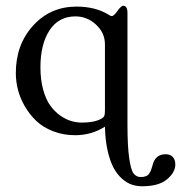

<svg xmlns="http://www.w3.org/2000/svg" viewBox="-20 -462 632 670"><path d="M346.2 -307.1Q346.2 -347.2 315.2 -376Q284.2 -404.8 243.2 -404.8Q184.6 -404.8 152.8 -356.2Q121.1 -307.6 121.1 -227.1Q121.1 -183.6 130.6 -149.2Q140.1 -114.7 155.3 -93.8Q170.4 -72.8 190.2 -58.8Q210 -44.9 228.8 -39.6Q247.6 -34.2 266.1 -34.2Q308.1 -34.2 332 -46.9Q341.3 -51.8 343.8 -57.4Q346.2 -63 346.2 -77.1ZM346.2 -20Q299.3 9.8 242.2 9.8Q200.7 9.8 165.5 -3.9Q130.4 -17.6 106.9 -39.8Q83.5 -62 66.9 -90.6Q50.3 -119.1 42.7 -148.7Q35.2 -178.2 35.2 -207Q35.2 -306.2 95.5 -372.6Q155.8 -439 247.1 -439Q313.5 -439 359.9 -410.2Q365.7 -405.8 370.1 -405.8Q377 -405.8 389.2 -422.9Q402.3 -441.9 410.2 -441.9Q424.8 -441.9 424.8 -417V-27.8Q424.8 47.4 430.7 88.9Q436.5 130.4 446 143.1Q455.6 155.8 471.2 155.8Q481.9 155.8 489.3 152.8Q496.6 149.9 501 143.1Q505.4 136.2 507.3 130.9Q509.3 125.5 512.2 115.2Q521.5 76.2 558.1 76.2Q573.7 76.2 582.8 85.7Q591.8 95.2 591.8 111.8Q591.8 139.6 562.7 163.8Q533.7 188 476.1 188Q457.5 188 440.4 182.4Q423.3 176.8 406.2 161.9Q389.2 147 376.7 124.3Q364.3 101.6 355.7 64.5Q347.2 27.3 346.2 -20Z"/></svg>

Font: Common Serif SemiBold
Style: Regular
Weight: 600
Designer: Philipp H. Poll, Khaled Hosny
Foundry: Stefan Peev, Context Ltd.
Version: Version 1.026